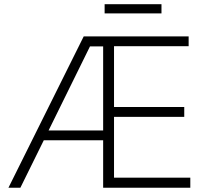

<svg xmlns="http://www.w3.org/2000/svg" viewBox="-20 -877 968 897"><path d="M371.1 -707H861.3V-661.1H512.7V-377H840.8V-331.1H512.7V-46.9H869.1V0H461.9V-221.7H184.6L75.2 0H19.5ZM461.9 -267.6V-660.2H400.4L207 -267.6ZM734.4 -814.5H468.8V-857.4H734.4Z"/></svg>

Font: Pretendard ExtraLight
Style: Regular
Weight: 200
Designer: Base glyphs from Inter by Rasmus Andersson; Hangeul glyphs from Noto Sans CJK(Source Han Sans) by Jang Soo-young and Kan
Foundry: Kil Hyung-jin
Version: Version 1.309